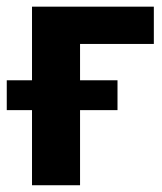

<svg xmlns="http://www.w3.org/2000/svg" viewBox="-41 -548 480 568"><path d="M306.6 -222.2H195.8V0H53.7V-222.2H-21V-310.5H53.7V-528.3H414.1V-418H195.8V-310.5H306.6Z"/></svg>

Font: Roboto Web
Style: Bold
Weight: 700
Designer: Google
Version: Version 1.200310; 2013